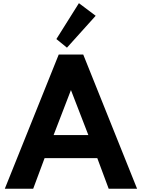

<svg xmlns="http://www.w3.org/2000/svg" viewBox="-20 -1160 872 1180"><path d="M568 -1063 465 -1140.5 326.5 -920 391.5 -867ZM184 0 254 -188H578L648 0H822.5L491.5 -825H341L9.5 0ZM416 -606.5 523 -330H309.5Z"/></svg>

Font: Spartan
Style: Bold
Weight: 700
Designer: Matt Bailey, Mirko Velimirovic
Foundry: Matt Bailey
Version: Version 1.003